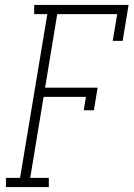

<svg xmlns="http://www.w3.org/2000/svg" viewBox="-20 -755 540 775"><path d="M4 0V-37H61L171 -698H118V-735H499L475 -590H435L453 -698H211L162 -401H374L359 -310H318L327 -364H156L102 -37H177V0Z"/></svg>

Font: Iosevka Slab Extralight
Style: Italic
Weight: 200
Italic angle: -9°
Monospace: yes
Designer: Belleve Invis
Foundry: Belleve Invis
Version: Version 11.1.1; ttfautohint (v1.8.3)